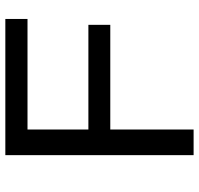

<svg xmlns="http://www.w3.org/2000/svg" viewBox="-33 -712 745 719"><g transform="rotate(-90 339.5 -352.5)"><path d="M118 0V-705H628V-622H214V-394H606V-312H214V0Z"/></g></svg>

Font: Nunito Sans 7pt SemiExpanded
Style: Regular
Weight: 400
Width: 6
Designer: Vernon Adams
Foundry: Vernon Adams
Version: Version 3.101;gftools[0.9.27]